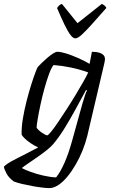

<svg xmlns="http://www.w3.org/2000/svg" viewBox="-80 -766 584 986"><path d="M173 200Q162 200 139 197.5Q116 195 88.5 190Q61 185 35 179Q9 173 -9 166Q-35 147 -46.5 125Q-58 103 -60 91Q-57 85 -40.5 74Q-24 63 2 50Q28 37 58 21.5Q88 6 116 -9Q96 -18 77 -31Q58 -44 45.5 -56.5Q33 -69 31 -75Q30 -112 37.5 -157Q45 -202 56.5 -247Q68 -292 80 -330Q92 -368 101.5 -393Q111 -418 114 -422Q121 -430 134 -442.5Q147 -455 162.5 -468.5Q178 -482 192 -491Q206 -500 214 -500Q232 -500 259.5 -491.5Q287 -483 319 -469Q351 -455 380 -438L392 -500Q400 -500 411.5 -499Q423 -498 434 -494Q445 -490 452 -482.5Q459 -475 459 -462Q459 -461 458.5 -455.5Q458 -450 456 -442L368 -67Q359 -31 344 6.5Q329 44 309 78.5Q289 113 266.5 140.5Q244 168 220 184Q196 200 173 200ZM208 145Q230 118 251 70.5Q272 23 290 -42L343 -233Q350 -257 356.5 -276.5Q363 -296 367 -301L362 -304Q337 -258 309.5 -207.5Q282 -157 253.5 -110.5Q225 -64 195 -28Q184 -14 161.5 4Q139 22 113 40Q87 58 65 73Q43 88 32 97Q46 105 77 116.5Q108 128 144 136Q180 144 208 145ZM163 -71Q167 -71 182 -89Q197 -107 217.5 -137.5Q238 -168 261.5 -204Q285 -240 307 -276.5Q329 -313 347 -344.5Q365 -376 373 -394Q329 -410 283 -419.5Q237 -429 195 -432Q184 -419 172 -386.5Q160 -354 148.5 -312.5Q137 -271 128 -229Q119 -187 113.5 -154.5Q108 -122 108 -110Q117 -97 136 -84Q155 -71 163 -71ZM307 -569Q295 -569 281.5 -587Q268 -605 251 -640Q234 -675 213 -725Q217 -731 222 -736.5Q227 -742 238 -746L318 -647L443 -746Q452 -742 458.5 -736Q465 -730 466 -725Q422 -675 390.5 -640Q359 -605 339 -587Q319 -569 307 -569Z"/></svg>

Font: Texturina 12pt Light
Style: Italic
Weight: 300
Italic angle: -11°
Designer: Guillermo Torres Carreño
Foundry: Omnibus-Type
Version: Version 1.002